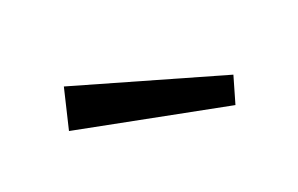

<svg xmlns="http://www.w3.org/2000/svg" viewBox="-34 -960 458 295"><g transform="rotate(-20 195.0 -812.5)"><path d="M328 -799 315 -754 61 -804 77 -871Z"/></g></svg>

Font: Kaisei HarunoUmi
Style: Regular
Weight: 400
Designer: Font-Kai, 金井和夫
Foundry: KAZUO KANAI
Version: Version 5.003